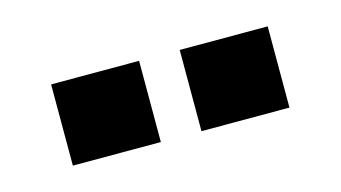

<svg xmlns="http://www.w3.org/2000/svg" viewBox="-33 -767 486 274"><g transform="rotate(-15 210.0 -630.0)"><path d="M240 -690H370V-570H240ZM50 -690H180V-570H50Z"/></g></svg>

Font: Uncut Sans Variable
Style: Regular
Weight: 400
Designer: Kasper Nordkvist
Foundry: UNCUT.wtf
Version: Version 1.304;Glyphs 3.2 (3246)